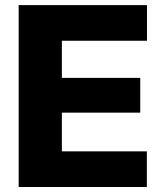

<svg xmlns="http://www.w3.org/2000/svg" viewBox="-20 -748 652 768"><path d="M54.7 0V-727.5H567.9V-585H227.5V-436.5H541V-297.4H227.5V-142.6H567.4V0Z"/></svg>

Font: Inter 18pt ExtraBold
Style: Regular
Weight: 800
Designer: Rasmus Andersson
Foundry: rsms
Version: Version 4.001;git-66647c0bb